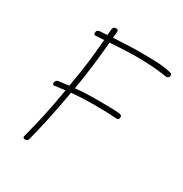

<svg xmlns="http://www.w3.org/2000/svg" viewBox="-171 -875 952 1000"><g transform="rotate(30 305.0 -375.5)"><path d="M610 -675Q610 -666 604.5 -661Q599 -656 590 -657Q543 -664 502 -667Q461 -670 400 -670Q344 -670 248 -663Q236 -515 211 -367Q269 -373 339 -373H384Q447 -373 478 -369Q492 -367 492 -356Q492 -345 488 -341.5Q484 -338 474 -339Q421 -343 337 -343Q271 -343 205 -337Q187 -233 168 -147Q149 -61 137 -18Q136 -12 130.5 -9Q125 -6 119 -6Q112 -6 108.5 -9.5Q105 -13 107 -20Q126 -94 140.5 -157.5Q155 -221 174 -333L111 -325Q100 -325 100 -335Q100 -343 104.5 -349Q109 -355 116 -356L179 -364Q196 -460 203.5 -524Q211 -588 217 -661L169 -658H167Q156 -658 156 -669Q156 -688 176 -689L219 -692L222 -727Q224 -745 240 -745Q257 -745 254 -728L251 -694Q353 -700 402 -700Q475 -700 516 -698Q557 -696 597 -687Q610 -684 610 -675Z"/></g></svg>

Font: Mali ExtraLight
Style: Italic
Weight: 275
Italic angle: -10°
Version: Version 1.000; ttfautohint (v1.6)